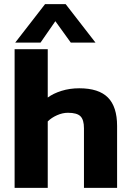

<svg xmlns="http://www.w3.org/2000/svg" viewBox="-20 -913 635 933"><path d="M54 -706 199 -893H299L444 -706H324L249 -810L177 -706ZM51 0V-674H212V-439Q239 -459 279 -471.5Q319 -484 365 -484Q460 -484 504.5 -439Q549 -394 549 -301V0H388V-290Q388 -331 371 -348Q354 -365 310 -365Q284 -365 257 -353Q230 -341 212 -323V0Z"/></svg>

Font: Kanit SemiBold
Style: Regular
Weight: 600
Designer: Katatrad Team
Foundry: CadsonDemak
Version: Version 2.000; ttfautohint (v1.8.3)